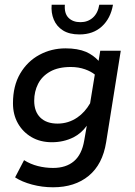

<svg xmlns="http://www.w3.org/2000/svg" viewBox="-20 -613 571 814"><path d="M205 181Q159 181 116 169.5Q73 158 44 139L82 66Q109 83 140.5 91Q172 99 205 99Q260 99 293.5 70.5Q327 42 337 -17L348 -80Q325 -48 292 -31Q250 -10 200 -10Q151 -10 114 -31.5Q77 -53 56 -90Q35 -127 35 -175Q35 -249 65.5 -301Q96 -353 147 -380.5Q198 -408 258 -408Q309 -408 345 -393Q376 -379 398 -355L405 -398H492L430 -10Q415 84 356 132.5Q297 181 205 181ZM224 -89Q270 -89 308 -115Q340 -137 362 -175L382 -297Q366 -310 341 -319Q313 -329 280 -329Q227 -329 192.5 -309.5Q158 -290 141.5 -257.5Q125 -225 125 -186Q125 -140 151 -114.5Q177 -89 224 -89ZM317 -467Q274 -467 247 -484Q220 -501 208 -530Q196 -559 199 -593H255Q252 -556 270.5 -537.5Q289 -519 321 -519Q352 -519 373.5 -538Q395 -557 401 -593H459Q449 -535 412 -501Q375 -467 317 -467Z"/></svg>

Font: Rokkitt SemiBold Medium
Style: Italic
Weight: 500
Italic angle: -9°
Version: Version 3.103